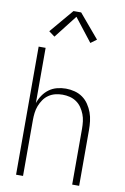

<svg xmlns="http://www.w3.org/2000/svg" viewBox="-103 -1026 707 1085"><g transform="rotate(10 250.0 -483.5)"><path d="M69 0V-735H109V-418Q117 -442 131.5 -463.5Q146 -485 166.5 -500Q187 -515 212 -521.5Q237 -528 263 -528Q288 -528 313 -521.5Q338 -515 358.5 -500.5Q379 -486 393.5 -464.5Q408 -443 416.5 -419.5Q425 -396 428 -370.5Q431 -345 431 -320V0H391V-320Q391 -341 388.5 -362Q386 -383 378.5 -402.5Q371 -422 359 -439.5Q347 -457 329.5 -469Q312 -481 291.5 -486Q271 -491 250 -491Q229 -491 208.5 -486Q188 -481 170.5 -469Q153 -457 141 -439.5Q129 -422 121.5 -402.5Q114 -383 111.5 -362Q109 -341 109 -320V0ZM147 -806 113 -831 228 -967H272L387 -831L353 -806L250 -938Z"/></g></svg>

Font: Iosevka SS04 Extralight
Style: Regular
Weight: 200
Monospace: yes
Designer: Belleve Invis
Foundry: Belleve Invis
Version: Version 19.0.0; ttfautohint (v1.8.4)